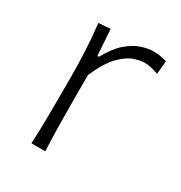

<svg xmlns="http://www.w3.org/2000/svg" viewBox="-130 -615 669 709"><g transform="rotate(30 204.5 -260.0)"><path d="M102.5 0H161.6Q158.7 -57.1 158 -109.9Q157.2 -162.6 157.2 -224.6V-322.8Q185.5 -387.7 215.3 -418.2Q245.1 -448.7 271.7 -457.8Q298.3 -466.8 316.9 -466.8Q330.1 -466.8 345.7 -463.1Q361.3 -459.5 376 -454.1L380.9 -510.7Q367.7 -514.6 353.5 -517.1Q339.4 -519.5 323.7 -519.5Q301.8 -519.5 273.2 -510.3Q244.6 -501 214.8 -475.6Q185.1 -450.2 158.7 -401.4H151.9L144.5 -512.2L94.2 -508.3Q101.1 -450.7 103.8 -391.6Q106.4 -332.5 106.4 -277.3V-226.1Q106.4 -163.1 105.7 -110.1Q105 -57.1 102.5 0Z"/></g></svg>

Font: Pinar FD VF
Style: Regular
Weight: 300
Designer: Amin Abedi
Version: Version 2.000